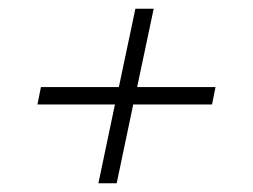

<svg xmlns="http://www.w3.org/2000/svg" viewBox="-20 -473 581 441"><path d="M206 -52 244 -233H66L74 -273H253L291 -453H333L295 -273H475L467 -233H286L248 -52Z"/></svg>

Font: Saira ExtraLight
Style: Italic
Weight: 200
Italic angle: -12°
Designer: Hector Gatti with collaboration of the Omnibus-Type team
Foundry: Omnibus-Type
Version: Version 1.100; ttfautohint (v1.8.3)